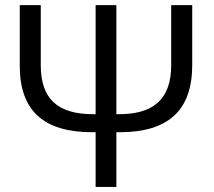

<svg xmlns="http://www.w3.org/2000/svg" viewBox="-20 -734 841 754"><path d="M355.5 -214.8H341.3Q198.7 -214.8 128.2 -279.1Q57.6 -343.3 57.6 -475.6V-713.9H140.1V-477.5Q140.1 -378.4 190.9 -332Q240.7 -285.6 345.2 -285.6H355.5V-713.9H437V-285.6H448.2Q546.4 -285.6 596.2 -328.1Q652.3 -375.5 652.3 -477.1V-713.9H734.9V-478.5Q734.9 -345.2 664.1 -280Q593.3 -214.8 451.7 -214.8H437V0H355.5Z"/></svg>

Font: Viking Open Sans
Style: Regular
Weight: 400
Foundry: Ascender Corporation
Version: Version 2.001